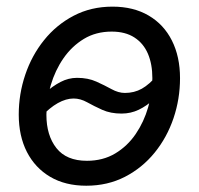

<svg xmlns="http://www.w3.org/2000/svg" viewBox="-20 -559 611 590"><path d="M245.1 11.7Q180.7 11.7 134.3 -15.6Q87.9 -43 62.7 -92Q37.6 -141.1 37.6 -207Q37.6 -270 57.6 -329.3Q77.6 -388.7 115.5 -435.8Q153.3 -482.9 206.5 -510.7Q259.8 -538.6 325.7 -538.6Q390.1 -538.6 436.8 -511.2Q483.4 -483.9 508.3 -434.3Q533.2 -384.8 533.2 -318.8Q533.2 -254.9 513.2 -195.8Q493.2 -136.7 455.1 -89.8Q417 -43 363.8 -15.6Q310.5 11.7 245.1 11.7ZM247.1 -64.9Q296.4 -64.9 334 -87.4Q371.6 -109.9 397 -147.2Q422.4 -184.6 435.3 -229.5Q448.2 -274.4 448.2 -318.8Q448.2 -361.8 434.6 -393.8Q420.9 -425.8 393.1 -443.8Q365.2 -461.9 323.2 -461.9Q274.9 -461.9 237.8 -439.5Q200.7 -417 175 -379.9Q149.4 -342.8 136 -297.4Q122.6 -252 122.6 -206.1Q122.6 -143.1 153.3 -104Q184.1 -64.9 247.1 -64.9ZM104.5 -198.2 71.8 -228Q94.7 -252.4 118.2 -273.4Q141.6 -294.4 166 -307.1Q190.4 -319.8 216.8 -319.8Q250.5 -319.8 275.9 -308.3Q301.3 -296.9 322.5 -285.2Q343.8 -273.4 363.8 -273.4Q392.6 -273.4 415.8 -286.4Q439 -299.3 464.8 -329.6L499.5 -303.2Q476.6 -275.4 453.6 -254.4Q430.7 -233.4 406.2 -221.7Q381.8 -210 353.5 -210Q319.8 -210 294.4 -221.4Q269 -232.9 248 -244.6Q227.1 -256.3 206.1 -256.3Q183.1 -256.3 157.7 -242.2Q132.3 -228 104.5 -198.2Z"/></svg>

Font: Inter 24pt
Style: Italic
Weight: 400
Italic angle: -9.3988°
Designer: Rasmus Andersson
Foundry: rsms
Version: Version 4.001;git-66647c0bb